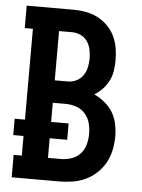

<svg xmlns="http://www.w3.org/2000/svg" viewBox="-53 -777 605 819"><g transform="rotate(5 250.0 -367.5)"><path d="M28 0V-96H63V-180H19V-250H63V-639H28V-735H230Q257 -735 283 -730Q309 -725 332.5 -713Q356 -701 375 -682Q394 -663 405.5 -639Q417 -615 421.5 -588.5Q426 -562 426 -536Q426 -513 422.5 -490.5Q419 -468 409 -448Q399 -428 383 -411Q367 -394 348 -383Q372 -372 393 -355Q414 -338 428 -315Q442 -292 447.5 -265Q453 -238 453 -212Q453 -183 447 -154Q441 -125 427 -99.5Q413 -74 391.5 -54Q370 -34 343.5 -21.5Q317 -9 288 -4.5Q259 0 230 0ZM175 -428H230Q250 -428 267.5 -436.5Q285 -445 296 -461Q307 -477 311 -496Q315 -515 315 -534Q315 -553 311 -572Q307 -591 296 -607Q285 -623 267.5 -631Q250 -639 230 -639H175ZM175 -96H230Q253 -96 275.5 -103.5Q298 -111 313.5 -128Q329 -145 335 -168Q341 -191 341 -214Q341 -237 335 -259.5Q329 -282 313.5 -299.5Q298 -317 275.5 -324.5Q253 -332 230 -332H175V-250H250V-180H175Z"/></g></svg>

Font: Iosevka Gothic
Style: Bold
Weight: 700
Monospace: yes
Designer: Belleve Invis
Foundry: Belleve Invis
Version: Version 15.5.1; ttfautohint (v1.8.4)